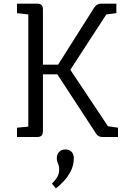

<svg xmlns="http://www.w3.org/2000/svg" viewBox="-20 -750 687 1051"><path d="M73 0V-51L135 -57V-671L73 -678V-730H184Q215 -730 215 -699V-396H298L496 -709Q510 -730 534 -730H617V-678L562 -671L365 -368L571 -59L626 -51V0H542Q516 0 505 -20L294 -343H215V-31Q215 0 184 0ZM286 281 264 255Q283 237 293.5 219Q304 201 304 176Q304 159 297.5 145.5Q291 132 291 115Q291 95 303.5 81.5Q316 68 338 68Q360 68 372 81.5Q384 95 384 115Q384 155 367 187.5Q350 220 327.5 243.5Q305 267 286 281Z"/></svg>

Font: Fauna One
Style: Regular
Weight: 400
Designer: Eduardo Rodriguez Tunni
Foundry: Eduardo Rodriguez Tunni
Version: Version 2.001; ttfautohint (v1.8.4.7-5d5b);gftools[0.9.23]